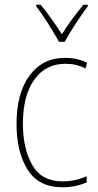

<svg xmlns="http://www.w3.org/2000/svg" viewBox="-20 -783 414 813"><path d="M333 -763Q282 -701 242 -638Q223 -668 198.5 -702.5Q174 -737 152 -763H133V-757Q154 -730 182.5 -685Q211 -640 230 -606H254Q272 -639 300 -682Q328 -725 352 -757V-763ZM347 -11V-37Q299 -15 245 -15Q156 -15 116.5 -84.5Q77 -154 77 -259Q77 -378 125 -445.5Q173 -513 257 -513Q304 -513 342 -493L349 -517Q309 -538 256 -538Q160 -538 105 -463Q50 -388 50 -259Q50 -139 97 -64.5Q144 10 244 10Q301 10 347 -11Z"/></svg>

Font: Noto Sans Display SemiCondensed Thin
Style: Regular
Weight: 250
Width: 4
Designer: Monotype Design team
Foundry: Monotype Imaging Inc.
Version: 1.000